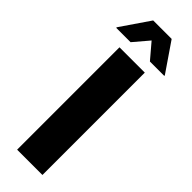

<svg xmlns="http://www.w3.org/2000/svg" viewBox="-313 -944 955 955"><g transform="rotate(45 165.0 -466.5)"><path d="M-4 -777H97L165 -857L233 -777H334V-781L230 -933H100L-4 -781ZM76 -720V0H254V-720Z"/></g></svg>

Font: Kufam Arabic Latin Roman Bold
Style: Regular
Weight: 700
Designer: Wael Morcos & Artur Schmal
Version: Version 1.200;PS 001.200;hotconv 1.0.88;makeotf.lib2.5.64775